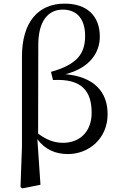

<svg xmlns="http://www.w3.org/2000/svg" viewBox="-20 -829 663 1058"><path d="M93 202 104 209 203 189 186 -62C228 -5 286 20 354 20C469 20 573 -65 573 -200C573 -324 497 -406 341 -420C475 -455 530 -539 530 -627C530 -743 458 -809 336 -809C192 -809 101 -709 101 -517V-21ZM190 -93 191 -585C192 -712 244 -776 326 -776C400 -776 449 -729 449 -631C449 -530 402 -473 261 -433L272 -388C435 -397 485 -323 485 -207C485 -105 421 -42 327 -42C276 -42 232 -61 190 -93Z"/></svg>

Font: Noto Serif JP Medium
Style: Regular
Weight: 500
Designer: Ryoko NISHIZUKA 西塚涼子 (kana & ideographs); Frank Grießhammer (Latin, Greek & Cyrillic); Wenlong ZHANG 张文龙 (bopomofo); San
Foundry: Adobe
Version: Version 2.001;hotconv 1.1.0;makeotfexe 2.6.0